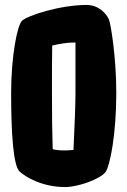

<svg xmlns="http://www.w3.org/2000/svg" viewBox="-20 -740 515 776"><path d="M450 -364C450 -513 427 -647 420 -662C410 -684 380 -720 330 -720C223 -720 90 -677 69 -656C50 -639 25 -513 25 -364C25 -199 34 -70 59 -47C84 -24 151 16 243 16C298 16 385 -17 406 -44C425 -69 450 -199 450 -364ZM193 -137C191 -195 190 -272 190 -364C190 -450 190 -514 191 -556C217 -562 249 -568 274 -568C277 -568 281 -568 285 -568V-364C285 -323 282 -234 277 -134C265 -133 254 -132 243 -132C225 -132 209 -133 193 -137Z"/></svg>

Font: Manosque
Style: Regular
Weight: 400
Designer: Ariel Martín Pérez
Foundry: Ariel Martín Pérez
Version: Version 1.005;hotconv 1.0.109;makeotfexe 2.5.65596